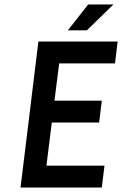

<svg xmlns="http://www.w3.org/2000/svg" viewBox="-20 -840 547 860"><path d="M72 0H436L448 -98H188L212 -291H424L436 -389H224L245 -556H495L507 -654H152ZM488 -820H375L284 -704H369Z"/></svg>

Font: Falling Sky
Style: CondObl
Weight: 400
Designer: Paul D. Hunt
Foundry: Adobe Systems Incorporated
Version: Version 1.02